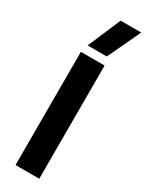

<svg xmlns="http://www.w3.org/2000/svg" viewBox="-228 -910 723 946"><g transform="rotate(30 133.5 -437.5)"><path d="M70 -688H179L267 -875H150ZM57 0H192V-644H57Z"/></g></svg>

Font: Kanit Medium
Style: Regular
Weight: 500
Designer: Katatrad Team
Foundry: CadsonDemak
Version: Version 1.000;PS 001.000;hotconv 1.0.88;makeotf.lib2.5.64775